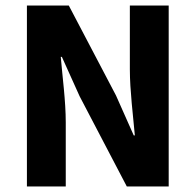

<svg xmlns="http://www.w3.org/2000/svg" viewBox="-20 -672 705 692"><path d="M77 0H217V-231C217 -308 205 -395 199 -467H203L267 -325L437 0H588V-652H448V-422C448 -345 460 -253 466 -184H462L398 -328L228 -652H77Z"/></svg>

Font: Giro Sans Regular
Style: Bold
Weight: 700
Designer: Paul D. Hunt
Foundry: Adobe Systems Incorporated
Version: Version 1.000;PS 1.0;hotconv 1.0.88;makeotf.lib2.5.647800